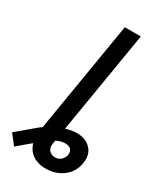

<svg xmlns="http://www.w3.org/2000/svg" viewBox="-343 -813 940 1104"><g transform="rotate(30 127.0 -261.0)"><path d="M0.7 22Q5.7 18.1 11 14.4Q16.3 10.7 22 6.7L143.8 -727.3H250L137.8 -50.4Q180 -62.9 209.9 -62.9Q270.2 -62.9 304.3 -25.9Q337.7 9.9 327.4 69.2Q322.4 101.2 306.8 126.4Q291.2 151.6 267.9 168.9Q244.7 186.1 215.7 195.3Q186.8 204.5 155.5 204.5Q127.8 204.5 105.5 197.8Q83.1 191.1 66.2 179.2Q49.4 167.3 38 150.4Q26.6 133.5 20.6 113.3L-64.6 185.4L-115.4 120ZM170.8 121.8Q181.8 121.8 191.8 117.7Q201.7 113.6 209.3 106.7Q217 99.8 222.1 90.4Q227.3 81 228.7 70.3Q232.2 49 220 35.5Q207.7 22 182.9 22Q166.9 22 152.3 26.1Q137.8 30.2 123.6 37.3L119.3 63.2Q117.2 75.6 120.2 86.3Q123.2 96.9 130.1 104.9Q137.1 112.9 147.5 117.4Q158 121.8 170.8 121.8Z"/></g></svg>

Font: Inter P Medium
Style: Italic
Weight: 500
Italic angle: 9.39999°
Designer: Rasmus Andersson
Foundry: rsms
Version: Version 3.018;git-588b23468